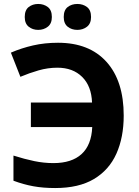

<svg xmlns="http://www.w3.org/2000/svg" viewBox="-20 -940 703 970"><path d="M270 -598Q222 -598 175 -584.5Q128 -571 83 -552L35 -674Q88 -697 147 -710.5Q206 -724 273 -724Q431 -724 518 -627.5Q605 -531 605 -356Q605 -246 568 -163.5Q531 -81 454.5 -35.5Q378 10 259 10Q198 10 148.5 1Q99 -8 48 -27V-154Q105 -136 153.5 -126Q202 -116 250 -116Q342 -116 392 -161.5Q442 -207 446 -298H136V-422H445Q442 -505 395 -551.5Q348 -598 270 -598ZM105 -854Q105 -889 125 -904.5Q145 -920 173 -920Q201 -920 221.5 -904.5Q242 -889 242 -854Q242 -821 221.5 -805Q201 -789 173 -789Q145 -789 125 -805Q105 -821 105 -854ZM302 -854Q302 -889 322 -904.5Q342 -920 371 -920Q399 -920 419.5 -904.5Q440 -889 440 -854Q440 -821 419.5 -805Q399 -789 371 -789Q342 -789 322 -805Q302 -821 302 -854Z"/></svg>

Font: RS Noto Sans
Style: Bold
Weight: 700
Designer: Monotype Design Team
Foundry: Monotype Imaging Inc.
Version: Version 3.10